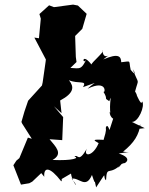

<svg xmlns="http://www.w3.org/2000/svg" viewBox="-20 -784 648 833"><path d="M277 -481 312 -515 309 -537 306 -628 337 -659 356 -724 318 -760 297 -764 214 -753 193 -761 151 -723 157 -703 149 -618 129 -621 179 -526 178 -517 165 -426 162 -413 102 -347 86 -300 73 -255 76 -248 118 -182 101 -187 64 -98 51 -87 38 -67 71 17 107 11 120 4 159 -33 172 -17C169 -60 195 -63 246 3C258 -18 220 10 288 -31C294 13 333 44 291 -9C324 -15 352 38 379 -25C400 40 385 -27 397 29C452 -54 422 -16 440 -2C444 -71 452 -16 510 -75C476 -34 500 -76 519 -76C523 -75 558 -98 495 -118C561 -129 553 -120 514 -126C562 -165 583 -198 590 -248C590 -233 542 -219 608 -228L552 -255C580 -253 610 -324 597 -344C591 -316 566 -398 560 -391C578 -353 577 -371 566 -387C583 -451 583 -410 556 -484C565 -472 572 -451 547 -481C537 -524 553 -519 506 -514C505 -539 495 -555 428 -526C484 -572 427 -509 425 -565C437 -562 375 -511 377 -504C329 -565 339 -487 358 -534C328 -468 325 -493 260 -489ZM208 -90C256 -117 221 -148 195 -180L250 -176L254 -276L214 -323L247 -293L241 -348C303 -381 302 -408 279 -436C321 -418 360 -438 340 -406C415 -431 393 -431 360 -399C449 -442 436 -373 428 -387C452 -349 427 -362 454 -345C469 -385 451 -337 460 -284C457 -319 449 -282 471 -269L455 -220C444 -253 439 -229 439 -229C445 -202 407 -143 446 -176C370 -182 388 -175 408 -163C383 -103 339 -103 357 -139C319 -74 320 -117 303 -105C326 -99 297 -86 208 -90Z"/></svg>

Font: Asimov Aggro
Style: It
Weight: 500
Designer: Google
Version: Version 2.000980; 2014